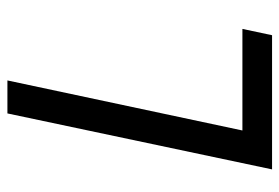

<svg xmlns="http://www.w3.org/2000/svg" viewBox="-138 -616 754 518"><g transform="rotate(-90 239.0 -357.0)"><path d="M41 0 192 -714H281L146 -80H420L403 0Z"/></g></svg>

Font: Noto Sans
Style: Italic
Weight: 400
Italic angle: -12°
Designer: Monotype Design Team
Foundry: Monotype Imaging Inc.
Version: Version 2.013; ttfautohint (v1.8.4.7-5d5b)